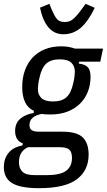

<svg xmlns="http://www.w3.org/2000/svg" viewBox="-39 -772 558 1003"><path d="M424 36Q424 118 362.5 164.5Q301 211 165 211Q67 211 24 184.5Q-19 158 -19 100Q-19 58 5 27.5Q29 -3 78 -12L80 -23Q59 -31 49.5 -47.5Q40 -64 40 -87Q40 -128 66 -151Q92 -174 137 -182L138 -193Q77 -220 77 -318Q77 -365 91 -404Q105 -443 131 -471Q157 -499 195 -514.5Q233 -530 281 -530Q304 -530 321.5 -526.5Q339 -523 353 -518H499L485 -450H375L372 -440Q406 -436 420 -420.5Q434 -405 434 -370Q434 -330 420.5 -294.5Q407 -259 380.5 -232Q354 -205 315 -189.5Q276 -174 225 -174Q214 -174 202 -174.5Q190 -175 180 -177Q115 -165 115 -119Q115 -99 127.5 -91.5Q140 -84 167 -84H287Q363 -84 393.5 -54Q424 -24 424 36ZM238 -242Q283 -242 307.5 -263.5Q332 -285 343 -335Q348 -355 350 -371Q352 -387 352 -397Q352 -427 333.5 -444.5Q315 -462 273 -462Q228 -462 203.5 -440.5Q179 -419 168 -369Q163 -349 161 -333Q159 -317 159 -307Q159 -277 177.5 -259.5Q196 -242 238 -242ZM337 53Q337 23 323.5 10Q310 -3 272 -3H107Q60 19 60 75Q60 107 78 125Q96 143 145 143H204Q275 143 306 120.5Q337 98 337 53ZM292 -593Q245 -593 214.5 -628.5Q184 -664 170 -732L219 -752L229 -727Q238 -706 245.5 -692Q253 -678 260.5 -670.5Q268 -663 277.5 -660Q287 -657 299 -657Q311 -657 321 -660Q331 -663 341 -671Q351 -679 363 -692.5Q375 -706 390 -727L408 -752L456 -731Q421 -659 382 -626Q343 -593 292 -593Z"/></svg>

Font: IBM Plex Sans Cond Text
Style: Italic
Weight: 450
Width: 3
Italic angle: -11°
Designer: Mike Abbink, Paul van der Laan, Pieter van Rosmalen
Foundry: Bold Monday
Version: Version 1.3